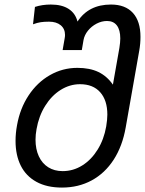

<svg xmlns="http://www.w3.org/2000/svg" viewBox="-20 -810 640 846"><path d="M48.5 -189Q48.5 -223.5 55 -258Q68 -332 106 -389.5Q144 -447 200 -479Q256 -511 321 -511Q375.5 -511 413.5 -492.8Q451.5 -474.5 477.5 -437L506 -598.5Q510 -623.5 510 -640.5Q510 -678 495 -697.8Q480 -717.5 451.5 -717.5Q428 -717.5 405.5 -705.8Q383 -694 367.5 -674.8Q352 -655.5 348 -633.5L340.5 -589.5H256L265 -641.5Q266.5 -649 266.5 -656Q266.5 -683 247.5 -698.8Q228.5 -714.5 196 -714.5Q174.5 -714.5 159.5 -712.2Q144.5 -710 125.5 -703L134 -779.5Q166 -790 204 -790Q253 -790 282.8 -770.5Q312.5 -751 321.5 -715Q370.5 -790 469 -790Q532 -790 565.5 -753.2Q599 -716.5 599 -647.5Q599 -617 593.5 -586.5L534 -249Q519.5 -166 480.8 -106.2Q442 -46.5 383.8 -15Q325.5 16.5 253 16.5Q186.5 16.5 140.5 -8.8Q94.5 -34 71.5 -80.2Q48.5 -126.5 48.5 -189ZM448 -253Q453 -284 453 -305Q453 -368 421.5 -403.5Q390 -439 332.5 -439Q287.5 -439 247.2 -413.8Q207 -388.5 179 -343.5Q151 -298.5 141 -241Q136.5 -216.5 136.5 -194.5Q136.5 -153 151 -121.5Q165.5 -90 192.5 -73Q219.5 -56 256 -56Q302.5 -56 342.5 -81Q382.5 -106 410.2 -150.8Q438 -195.5 448 -253Z"/></svg>

Font: JuliaMono
Style: Italic
Weight: 400
Italic angle: -9°
Monospace: yes
Designer: cormullion
Foundry: corm
Version: Version 0.057; ttfautohint (v1.8.4)